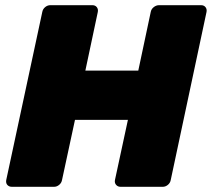

<svg xmlns="http://www.w3.org/2000/svg" viewBox="-20 -720 816 740"><path d="M26 0Q15 0 8.5 -7Q2 -14 4 -26L143 -674Q145 -685 154 -692.5Q163 -700 174 -700H336Q347 -700 353 -692.5Q359 -685 357 -674L309 -448H513L561 -674Q563 -685 572.5 -692.5Q582 -700 593 -700H755Q766 -700 772 -692.5Q778 -685 776 -674L638 -26Q636 -15 627 -7.5Q618 0 607 0H445Q434 0 427.5 -7.5Q421 -15 423 -26L473 -258H269L219 -26Q217 -15 208 -7.5Q199 0 188 0Z"/></svg>

Font: Rubik Light ExtraBold
Style: Italic
Weight: 800
Italic angle: -12°
Version: Version 2.104